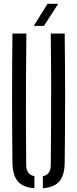

<svg xmlns="http://www.w3.org/2000/svg" viewBox="-20 -975 402 1001"><path d="M44.9 -127.8Q42.9 -295.5 42.9 -464Q42.9 -632.4 44.9 -800H117.4Q116.2 -688.4 115.6 -573.2Q114.9 -458.1 115.3 -343.3Q115.6 -228.5 116.6 -116.5Q116.6 -90 127.1 -75.4Q137.5 -60.8 159.4 -56.2V6.3Q99 1.7 72.5 -30Q46 -61.7 44.9 -127.8ZM203.4 6.3V-56.2Q224.9 -60.8 234.8 -75.4Q244.8 -90 244.8 -116.5Q245.8 -228.5 246.3 -343.3Q246.9 -458.1 246.6 -573.2Q246.4 -688.4 244.8 -800H317.3Q319.4 -632.4 319.4 -464Q319.4 -295.5 317.3 -127.8Q316.6 -61.7 289.9 -30Q263.3 1.7 203.4 6.3ZM155.9 -840 227.8 -955.2H283.4L209.2 -840Z"/></svg>

Font: Big Shoulders Stencil Thin
Style: Regular
Weight: 100
Designer: Patric King
Foundry: XO Type Co
Version: Version 2.001